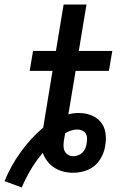

<svg xmlns="http://www.w3.org/2000/svg" viewBox="-66 -755 586 848"><path d="M30 73 -46 45Q-18 -23 25 -83Q68 -143 125 -192L166 -442H65L80 -530H181L215 -735H316L282 -530H430L415 -442H268L236 -250Q247 -253 258.5 -254.5Q270 -256 282 -256Q310 -256 335.5 -246.5Q361 -237 378 -217Q395 -197 399.5 -169.5Q404 -142 399 -114Q397 -97 391 -81Q385 -65 375.5 -50Q366 -35 352.5 -23.5Q339 -12 322.5 -5Q306 2 289.5 5Q273 8 256 8Q234 8 213 2.5Q192 -3 174 -14.5Q156 -26 143 -43Q130 -60 123 -80Q94 -46 71 -7.5Q48 31 30 73ZM256 -65Q268 -65 279 -69Q290 -73 298.5 -81.5Q307 -90 311.5 -101.5Q316 -113 317 -124Q319 -135 318.5 -146Q318 -157 312 -166Q306 -175 296 -179Q286 -183 275 -183Q261 -183 248 -178.5Q235 -174 222 -167L221 -161Q220 -155 219 -150Q218 -145 217 -139Q215 -127 214.5 -114Q214 -101 218.5 -90Q223 -79 233.5 -72Q244 -65 256 -65Z"/></svg>

Font: Iosevka Slab Semibold
Style: Italic
Weight: 600
Italic angle: -9°
Monospace: yes
Designer: Belleve Invis
Foundry: Belleve Invis
Version: Version 11.1.1; ttfautohint (v1.8.3)